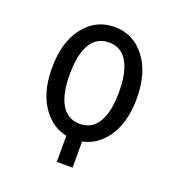

<svg xmlns="http://www.w3.org/2000/svg" viewBox="-125 -652 836 894"><g transform="rotate(20 293.0 -205.5)"><path d="M390.1 -129.9Q415 -181.2 415 -268.6Q415 -356 390.1 -407.2Q359.4 -470.2 293 -470.2Q226.6 -470.2 195.8 -407.2Q170.9 -356 170.9 -268.6Q170.9 -181.2 195.8 -129.9Q226.6 -66.9 293 -66.9Q359.4 -66.9 390.1 -129.9ZM253.9 6.3Q186 -7.3 139.6 -68.4Q83 -143.1 83 -268.6Q83 -394 139.6 -468.8Q198.7 -546.9 293 -546.9Q387.2 -546.9 446.3 -468.8Q502.9 -394 502.9 -268.6Q502.9 -143.1 446.3 -68.4Q399.9 -7.3 332 6.3V135.7H253.9Z"/></g></svg>

Font: Consola Mono
Style: Book
Weight: 400
Monospace: yes
Version: Version 2.001